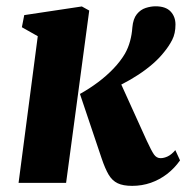

<svg xmlns="http://www.w3.org/2000/svg" viewBox="-20 -581 592 610"><path d="M39 0 100 -466 49.5 -494.5 57 -533 240 -560.5 263.5 -547.5 190 0ZM400 9.5Q371 9.5 353.8 1.2Q336.5 -7 325.2 -26Q314 -45 303 -77.5L234 -282.5Q264.5 -299.5 291.5 -319.8Q318.5 -340 340.5 -363Q362.5 -386 377 -410.5Q387.5 -429 393.2 -450.2Q399 -471.5 400.5 -494Q403 -521.5 414.8 -536Q426.5 -550.5 443 -555.8Q459.5 -561 474 -561Q506.5 -561 522 -544.5Q537.5 -528 537.5 -503Q537.5 -474.5 527 -454.2Q516.5 -434 502.5 -417Q487 -397 465.8 -378.5Q444.5 -360 419.8 -343.8Q395 -327.5 369.5 -314.5Q344 -301.5 320 -292L351.5 -343L446 -134.5Q461 -102 469.2 -90.2Q477.5 -78.5 490 -78.5Q501 -78.5 513 -84.2Q525 -90 537 -104L552 -71.5Q534.5 -46.5 510.8 -28.2Q487 -10 459 -0.2Q431 9.5 400 9.5Z"/></svg>

Font: Merriweather 36pt Black
Style: Italic
Weight: 900
Italic angle: -7.8°
Version: Version 2.101